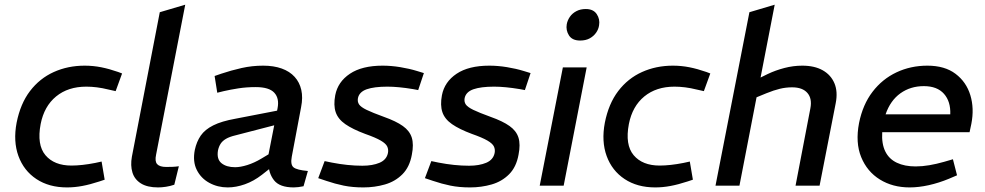

<svg xmlns="http://www.w3.org/2000/svg" viewBox="-20 -790 4190 817"><path d="M265 7.5Q188.7 7.5 134.9 -28.1Q81.2 -63.7 58.4 -126.2Q35.7 -188.7 50.7 -267.8Q66.7 -348.8 107.7 -402.6Q148.8 -456.4 208.8 -483.5Q268.8 -510.6 340.3 -510.6Q376 -510.6 410.6 -503.8Q445.2 -496.9 482.9 -483.7L499.5 -477.4L472.1 -402.2L442.1 -408.9Q415.5 -415.5 392.1 -418.4Q368.7 -421.3 347.1 -421.3Q269.6 -421.3 218.7 -379.6Q167.8 -337.8 153 -262.3Q136.2 -173.9 173.3 -129.7Q210.5 -85.5 284.1 -85.5Q328.1 -85.5 385.3 -96.7L412.3 -102.6L425.4 -25.4L402.6 -17.8Q363 -4.8 330.2 1.3Q297.4 7.5 265 7.5Z M721.7 -4Q704.2 2 686.5 4.7Q668.7 7.5 652.7 7.5Q606.6 7.5 579.5 -9.6Q552.4 -26.7 543.5 -56.2Q534.5 -85.8 541.2 -123.2L659.9 -738L768.2 -770L644.2 -131.9Q638 -103.3 648.8 -91.5Q659.6 -79.6 687.6 -79.6Q701.5 -79.6 714.4 -80.1Q727.3 -80.6 741.1 -82.6Z M1271.6 2.5Q1260.5 5 1249.5 6.2Q1238.5 7.5 1230 7.5Q1169.8 7.5 1146 -23Q1122.2 -53.4 1122.6 -96.8L1119.2 -115.8L1161.1 -329.5Q1169.2 -371.5 1147.2 -395.4Q1125.1 -419.4 1068.1 -419.4Q1029.2 -419.4 994.9 -414.1Q960.5 -408.7 932.1 -402.2L904.5 -395.4L893.2 -466.6L921.5 -476.4Q963.1 -490.4 1007.7 -500.5Q1052.4 -510.6 1099.8 -510.6Q1144.9 -510.6 1178.8 -498.4Q1212.7 -486.2 1233.7 -463Q1254.8 -439.8 1262.1 -407.3Q1269.4 -374.8 1261.2 -333.8L1221.5 -123Q1215.2 -89.2 1229.1 -77.9Q1243 -66.6 1290.1 -62.4ZM948.9 7.5Q906.2 7.5 870.7 -11.9Q835.2 -31.2 817.3 -67Q799.3 -102.8 809 -152.3Q816.5 -187.2 834.2 -213Q851.9 -238.7 887.4 -256.5Q922.8 -274.3 982.1 -284.9L1180.2 -323.2L1167.6 -262.2L981.7 -214Q956.9 -208.1 941.7 -199.3Q926.6 -190.4 918.9 -178.5Q911.2 -166.7 907.6 -150.2Q901.3 -112.7 922.5 -95.6Q943.6 -78.5 980.5 -78.5Q1002.9 -78.5 1032.3 -87.7Q1061.8 -96.9 1092.5 -115.3L1144.3 -146.3L1151.8 -91.3L1094.7 -46.4Q1059.8 -19.3 1022.1 -5.9Q984.4 7.5 948.9 7.5Z M1526.1 7.5Q1480 7.5 1442.8 -0.1Q1405.6 -7.7 1368.4 -20.4L1334.1 -31.9L1361.4 -104.5L1392.3 -98.1Q1425.5 -91.6 1458.1 -88.2Q1490.7 -84.8 1521.9 -84.8Q1565.3 -84.8 1595.1 -97.4Q1624.9 -110.1 1630.8 -139Q1633.6 -154.1 1627.7 -166.6Q1621.9 -179.1 1600.2 -191.8Q1578.6 -204.5 1533.9 -220.2Q1480.5 -240.1 1449.4 -261.7Q1418.3 -283.3 1408.4 -312.9Q1398.5 -342.4 1406.5 -384.8Q1417.5 -441.7 1468.8 -476.1Q1520.2 -510.6 1608 -510.6Q1644.3 -510.6 1683.1 -504.3Q1721.8 -498 1754.9 -487.8L1783.7 -479L1759.5 -406.7L1737.8 -410.8Q1705.8 -416.1 1678.6 -418.7Q1651.5 -421.3 1628.4 -421.3Q1572.2 -421.3 1540.3 -410.1Q1508.5 -398.8 1503.1 -372.3Q1500.3 -357 1507.9 -345.7Q1515.5 -334.4 1540 -322.5Q1564.5 -310.6 1613.2 -292.9Q1665.4 -274.4 1694.2 -253.8Q1723.1 -233.3 1732.2 -204.4Q1741.2 -175.4 1732.5 -131.8Q1723.1 -79.3 1692.3 -48.4Q1661.5 -17.6 1618 -5.1Q1574.5 7.5 1526.1 7.5Z M1980.1 7.5Q1934 7.5 1896.8 -0.1Q1859.6 -7.7 1822.4 -20.4L1788.1 -31.9L1815.4 -104.5L1846.3 -98.1Q1879.5 -91.6 1912.1 -88.2Q1944.7 -84.8 1975.9 -84.8Q2019.3 -84.8 2049.1 -97.4Q2078.9 -110.1 2084.8 -139Q2087.6 -154.1 2081.7 -166.6Q2075.9 -179.1 2054.2 -191.8Q2032.6 -204.5 1987.9 -220.2Q1934.5 -240.1 1903.4 -261.7Q1872.3 -283.3 1862.4 -312.9Q1852.5 -342.4 1860.5 -384.8Q1871.5 -441.7 1922.8 -476.1Q1974.2 -510.6 2062 -510.6Q2098.3 -510.6 2137.1 -504.3Q2175.8 -498 2208.9 -487.8L2237.7 -479L2213.5 -406.7L2191.8 -410.8Q2159.8 -416.1 2132.6 -418.7Q2105.5 -421.3 2082.4 -421.3Q2026.2 -421.3 1994.3 -410.1Q1962.5 -398.8 1957.1 -372.3Q1954.3 -357 1961.9 -345.7Q1969.5 -334.4 1994 -322.5Q2018.5 -310.6 2067.2 -292.9Q2119.4 -274.4 2148.2 -253.8Q2177.1 -233.3 2186.2 -204.4Q2195.2 -175.4 2186.5 -131.8Q2177.1 -79.3 2146.3 -48.4Q2115.5 -17.6 2072 -5.1Q2028.5 7.5 1980.1 7.5Z M2276.6 0 2375.1 -503.2H2476.4L2378.5 0ZM2448.5 -617.5Q2415 -617.5 2401.1 -639.3Q2387.3 -661.1 2391.6 -686.7Q2394.6 -703.3 2404.7 -718.1Q2414.8 -733 2432.2 -742.3Q2449.6 -751.6 2472.6 -751.6Q2504.9 -751.6 2519.3 -729.9Q2533.6 -708.2 2529.2 -682.5Q2527 -666.2 2516.9 -651.4Q2506.8 -636.5 2489.8 -627Q2472.9 -617.5 2448.5 -617.5Z M2768 7.5Q2691.7 7.5 2637.9 -28.1Q2584.2 -63.7 2561.4 -126.2Q2538.7 -188.7 2553.7 -267.8Q2569.7 -348.8 2610.7 -402.6Q2651.8 -456.4 2711.8 -483.5Q2771.8 -510.6 2843.3 -510.6Q2879 -510.6 2913.6 -503.8Q2948.2 -496.9 2985.9 -483.7L3002.5 -477.4L2975.1 -402.2L2945.1 -408.9Q2918.5 -415.5 2895.1 -418.4Q2871.7 -421.3 2850.1 -421.3Q2772.6 -421.3 2721.7 -379.6Q2670.8 -337.8 2656 -262.3Q2639.2 -173.9 2676.3 -129.7Q2713.5 -85.5 2787.1 -85.5Q2831.1 -85.5 2888.3 -96.7L2915.3 -102.6L2928.4 -25.4L2905.6 -17.8Q2866 -4.8 2833.2 1.3Q2800.4 7.5 2768 7.5Z M3024.6 0 3168.9 -738 3276.5 -770 3209.5 -424.7 3175.6 -440 3247.1 -475.2Q3279.9 -490.8 3317.7 -500.7Q3355.6 -510.6 3393.9 -510.6Q3445.9 -510.6 3480.7 -491Q3515.5 -471.4 3530.6 -435.8Q3545.7 -400.2 3536.2 -351.3L3467.5 0H3365.2L3428.3 -329Q3436.4 -370.5 3415.7 -394.4Q3395 -418.4 3350.6 -418.4Q3323.8 -418.4 3298.4 -412.2Q3273.1 -406.1 3241.2 -393.2L3199.3 -376L3126.5 0Z M3850.6 7.5Q3778.5 7.5 3724 -26.2Q3669.6 -59.9 3644.5 -121.5Q3619.4 -183 3635.4 -266.5Q3651.3 -345.3 3692.9 -399.5Q3734.4 -453.7 3794.8 -482.2Q3855.2 -510.6 3926.2 -510.6Q4000.2 -510.6 4046 -475.9Q4091.9 -441.2 4109 -385Q4126.1 -328.7 4113.3 -263.2L4105.7 -227.5H3734Q3731.1 -177.7 3747.2 -145.4Q3763.2 -113.1 3796.4 -97.5Q3829.5 -81.8 3876.1 -81.8Q3904.2 -81.8 3934.6 -87Q3965.1 -92.2 3996.9 -101.3L4034.9 -112.3L4052.4 -44.1L4017.6 -29.2Q3974.8 -11.5 3932 -2Q3889.2 7.5 3850.6 7.5ZM3748.3 -303.4H4023.6Q4025.8 -357.9 3996.9 -390.7Q3967.9 -423.5 3911.1 -423.5Q3854.3 -423.5 3811.5 -393Q3768.7 -362.4 3748.3 -303.4Z"/></svg>

Font: REM Medium
Style: Italic
Weight: 500
Italic angle: -11°
Designer: Octavio Pardo
Foundry: Ashler Design
Version: Version 1.005;gftools[0.9.28]